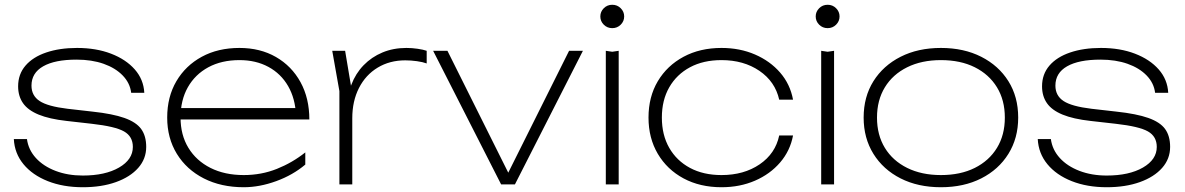

<svg xmlns="http://www.w3.org/2000/svg" viewBox="-20 -773 4969 805"><path d="M593 -157Q593 -107 559.5 -69Q526 -31 466 -9.5Q406 12 327 12Q245 12 180.5 -13.5Q116 -39 78.5 -84.5Q41 -130 38 -190H93Q99 -145 130.5 -110.5Q162 -76 213 -56.5Q264 -37 327 -37Q421 -37 479 -70.5Q537 -104 537 -157Q537 -201 500 -222Q463 -243 365 -254L259 -266Q187 -274 142 -292.5Q97 -311 76.5 -340.5Q56 -370 56 -411Q56 -462 87 -498Q118 -534 174 -553Q230 -572 303 -572Q383 -572 445.5 -548Q508 -524 545 -482Q582 -440 585 -384H530Q525 -425 494.5 -456.5Q464 -488 414.5 -505.5Q365 -523 301 -523Q210 -523 161 -495Q112 -467 112 -414Q112 -372 146 -349.5Q180 -327 263 -317L368 -305Q452 -296 501.5 -278.5Q551 -261 572 -232Q593 -203 593 -157Z M1002 12Q907 12 834.5 -25Q762 -62 721.5 -128Q681 -194 681 -280Q681 -367 719.5 -432.5Q758 -498 826 -535Q894 -572 984 -572Q1071 -572 1137 -534Q1203 -496 1240 -428.5Q1277 -361 1277 -272H718V-320H1264L1221 -290Q1218 -360 1188 -412Q1158 -464 1105.5 -492.5Q1053 -521 984 -521Q909 -521 853.5 -491Q798 -461 767.5 -407Q737 -353 737 -280Q737 -207 770 -153Q803 -99 862.5 -69Q922 -39 1002 -39Q1076 -39 1141 -65Q1206 -91 1260 -134V-83Q1208 -39 1138 -13.5Q1068 12 1002 12Z M1373 -560H1427L1457 -381V0H1403V-391ZM1769 -560V-507Q1753 -513 1728 -516.5Q1703 -520 1679 -520Q1614 -520 1563.5 -489.5Q1513 -459 1485 -404Q1457 -349 1457 -277L1435 -312Q1435 -370 1453 -417.5Q1471 -465 1504.5 -499.5Q1538 -534 1583.5 -553Q1629 -572 1684 -572Q1707 -572 1731 -568.5Q1755 -565 1769 -560Z M2122 -27H2100L2366 -560H2424L2139 0H2081L1796 -560H1856Z M2520 -560 2547 -556 2574 -560V0H2520ZM2547 -655Q2526 -655 2511.5 -669.5Q2497 -684 2497 -704Q2497 -724 2511.5 -738.5Q2526 -753 2547 -753Q2568 -753 2582.5 -738.5Q2597 -724 2597 -704Q2597 -684 2582.5 -669.5Q2568 -655 2547 -655Z M3305 -205Q3293 -141 3251 -92Q3209 -43 3145.5 -15.5Q3082 12 3005 12Q2915 12 2846 -25Q2777 -62 2738 -128Q2699 -194 2699 -280Q2699 -367 2738 -432.5Q2777 -498 2846 -535Q2915 -572 3005 -572Q3082 -572 3145.5 -544.5Q3209 -517 3251 -468.5Q3293 -420 3305 -355H3247Q3230 -431 3164 -476Q3098 -521 3005 -521Q2929 -521 2873 -491Q2817 -461 2786 -407Q2755 -353 2755 -280Q2755 -207 2786 -153Q2817 -99 2873 -69Q2929 -39 3005 -39Q3099 -39 3165 -84Q3231 -129 3247 -205Z M3423 -560 3450 -556 3477 -560V0H3423ZM3450 -655Q3429 -655 3414.5 -669.5Q3400 -684 3400 -704Q3400 -724 3414.5 -738.5Q3429 -753 3450 -753Q3471 -753 3485.5 -738.5Q3500 -724 3500 -704Q3500 -684 3485.5 -669.5Q3471 -655 3450 -655Z M3925 12Q3829 12 3756 -25Q3683 -62 3642 -128Q3601 -194 3601 -280Q3601 -367 3642 -432.5Q3683 -498 3756 -535Q3829 -572 3925 -572Q4021 -572 4094 -535Q4167 -498 4208 -432.5Q4249 -367 4249 -280Q4249 -194 4208 -128Q4167 -62 4094 -25Q4021 12 3925 12ZM3925 -39Q4007 -39 4067 -69Q4127 -99 4160 -153Q4193 -207 4193 -280Q4193 -353 4160 -407Q4127 -461 4067 -491Q4007 -521 3925 -521Q3844 -521 3783.5 -491Q3723 -461 3690 -407Q3657 -353 3657 -280Q3657 -207 3690 -153Q3723 -99 3783.5 -69Q3844 -39 3925 -39Z M4886 -157Q4886 -107 4852.5 -69Q4819 -31 4759 -9.5Q4699 12 4620 12Q4538 12 4473.5 -13.5Q4409 -39 4371.5 -84.5Q4334 -130 4331 -190H4386Q4392 -145 4423.5 -110.5Q4455 -76 4506 -56.5Q4557 -37 4620 -37Q4714 -37 4772 -70.5Q4830 -104 4830 -157Q4830 -201 4793 -222Q4756 -243 4658 -254L4552 -266Q4480 -274 4435 -292.5Q4390 -311 4369.5 -340.5Q4349 -370 4349 -411Q4349 -462 4380 -498Q4411 -534 4467 -553Q4523 -572 4596 -572Q4676 -572 4738.5 -548Q4801 -524 4838 -482Q4875 -440 4878 -384H4823Q4818 -425 4787.5 -456.5Q4757 -488 4707.5 -505.5Q4658 -523 4594 -523Q4503 -523 4454 -495Q4405 -467 4405 -414Q4405 -372 4439 -349.5Q4473 -327 4556 -317L4661 -305Q4745 -296 4794.5 -278.5Q4844 -261 4865 -232Q4886 -203 4886 -157Z"/></svg>

Font: Unbounded ExtraLight
Style: Regular
Weight: 250
Designer: Luke Prowse, Jean-Baptiste Morizot, Fátima Lázaro, Florian Runge
Foundry: NaN
Version: Version 1.701;gftools[0.9.28.dev5+ged2979d]